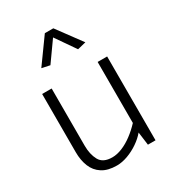

<svg xmlns="http://www.w3.org/2000/svg" viewBox="-182 -845 871 962"><g transform="rotate(-30 253.5 -364.5)"><path d="M385 -485V-132Q359 -104 329 -81.5Q299 -59 268.5 -46.5Q238 -34 211 -34Q157 -34 138 -69Q119 -104 119 -154V-485H64V-148Q64 -102 78.5 -65.5Q93 -29 125.5 -8Q158 13 210 13Q240 13 273 1Q306 -11 336 -31.5Q366 -52 386 -76L396 0H440V-485ZM253 -703 332 -589 381 -601 277 -742H228L125 -599L172 -589Z"/></g></svg>

Font: Catamaran Thin ExtraLight
Style: Regular
Weight: 250
Version: Version 2.000